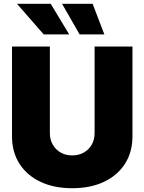

<svg xmlns="http://www.w3.org/2000/svg" viewBox="-20 -970 752 1000"><path d="M356 10.3Q261.7 10.3 191.2 -22.9Q120.6 -56.2 81.5 -116.9Q42.5 -177.7 42.5 -260.3V-727.5H239.7V-276.9Q239.7 -242.7 254.9 -216.6Q270 -190.4 296.1 -175.5Q322.3 -160.6 356 -160.6Q390.1 -160.6 416.5 -175.5Q442.9 -190.4 457.8 -216.6Q472.7 -242.7 472.7 -276.9V-727.5H669.9V-260.3Q669.9 -177.7 630.9 -116.9Q591.8 -56.2 521.2 -22.9Q450.7 10.3 356 10.3ZM394.5 -791 303.2 -950.2H462.4L523.4 -791ZM207.5 -791 68.4 -950.2H244.1L340.3 -791Z"/></svg>

Font: Inter 24pt Black
Style: Regular
Weight: 900
Designer: Rasmus Andersson
Foundry: rsms
Version: Version 4.001;git-66647c0bb